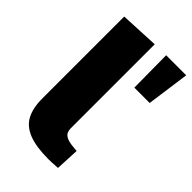

<svg xmlns="http://www.w3.org/2000/svg" viewBox="-229 -849 942 942"><g transform="rotate(45 241.5 -378.5)"><path d="M296.4 5.9Q210.9 5.9 159.9 -14.2Q108.9 -34.2 86.7 -75.9Q64.5 -117.7 64.5 -183.6V-752L266.6 -761.7V-178.2Q266.6 -166 271.2 -154.3Q275.9 -142.6 292.2 -134Q308.6 -125.5 343.3 -122.6Q348.6 -122.1 354.5 -121.6Q360.4 -121.1 365.7 -120.6L359.9 2.9Q331.5 4.9 318.6 5.4Q305.7 5.9 296.4 5.9ZM346.2 -540.5 344.2 -763.2H483.4L452.6 -540.5Z"/></g></svg>

Font: Comme Black
Style: Regular
Weight: 900
Version: Version 1.000;gftools[0.9.27]